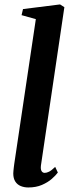

<svg xmlns="http://www.w3.org/2000/svg" viewBox="-20 -837 320 868"><path d="M165 -88.5Q163 -71.5 168 -63.5Q173 -55.5 182 -55.5Q191 -55.5 202 -61Q213 -66.5 229.5 -82.5L241.5 -57Q232 -44 214 -28.2Q196 -12.5 169.5 -1Q143 10.5 108 10.5Q89.5 10.5 74 4.2Q58.5 -2 49.2 -16.2Q40 -30.5 40 -53Q40 -58 40.8 -65.2Q41.5 -72.5 42.5 -81Q43.5 -89.5 44.5 -96.5L142 -750.5L77.5 -768.5L84 -796L251.5 -817L271 -804.5Z"/></svg>

Font: Merriweather 72pt SemiBold
Style: Italic
Weight: 600
Italic angle: -7.8°
Version: Version 2.101